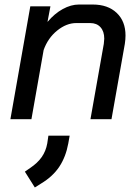

<svg xmlns="http://www.w3.org/2000/svg" viewBox="-20 -527 621 849"><path d="M114 -499H203L190 -430Q221 -467 257.5 -487Q294 -507 329 -507H390Q457 -507 496 -470Q535 -433 535 -370Q535 -353 532 -333L473 0H380L439 -333Q441 -349 441 -356Q441 -388 424.5 -406.5Q408 -425 379 -425H317Q274 -425 233 -392Q192 -359 173 -306L119 0H26ZM90 232 113 216Q146 194 164.5 167.5Q183 141 189 107L194 73H288L282 107Q271 167 242 210.5Q213 254 161 285L134 302Z"/></svg>

Font: Bai Jamjuree Medium
Style: Italic
Weight: 500
Italic angle: -10°
Version: Version 1.000; ttfautohint (v1.6)